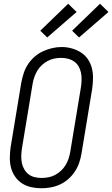

<svg xmlns="http://www.w3.org/2000/svg" viewBox="-20 -997 599 1025"><path d="M201 8Q173 8 146 2Q119 -4 97 -18.5Q75 -33 60 -55Q45 -77 38.5 -102.5Q32 -128 32.5 -156.5Q33 -185 37 -213L94 -558Q99 -583 107 -607.5Q115 -632 129.5 -654Q144 -676 164.5 -694Q185 -712 209 -723Q233 -734 258 -740Q283 -746 309 -746Q337 -746 363.5 -738.5Q390 -731 412 -717Q434 -703 449 -681Q464 -659 470.5 -633Q477 -607 476.5 -578.5Q476 -550 472 -522L415 -177Q411 -152 402.5 -127.5Q394 -103 379.5 -81Q365 -59 344.5 -41Q324 -23 300 -12Q276 -1 250.5 3.5Q225 8 201 8ZM202 -47Q220 -47 238.5 -50.5Q257 -54 274 -63Q291 -72 305.5 -85.5Q320 -99 330 -115.5Q340 -132 346 -150Q352 -168 355 -186L412 -531Q415 -551 415.5 -570.5Q416 -590 412.5 -608Q409 -626 400 -642Q391 -658 376 -668.5Q361 -679 343 -683.5Q325 -688 305 -688Q287 -688 268.5 -684Q250 -680 233.5 -671Q217 -662 202.5 -648.5Q188 -635 178.5 -618.5Q169 -602 163 -584.5Q157 -567 154 -549L97 -204Q94 -184 93.5 -165Q93 -146 96.5 -128Q100 -110 109 -94Q118 -78 132 -67Q146 -56 164.5 -51.5Q183 -47 202 -47ZM402 -797 365 -833 514 -977 559 -933ZM232 -797 195 -833 344 -977 389 -933Z"/></svg>

Font: Iosevka Curly Light Oblique
Style: Regular
Weight: 300
Italic angle: -9°
Monospace: yes
Designer: Belleve Invis
Foundry: Belleve Invis
Version: Version 11.1.0; ttfautohint (v1.8.3)